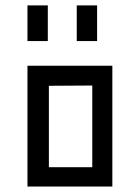

<svg xmlns="http://www.w3.org/2000/svg" viewBox="-20 -680 510 700"><path d="M80.1 0V-440.4H389.6V0ZM316.4 -368.2 158.2 -367.2V-70.3H316.4ZM80.1 -660.2V-530.3H154.3V-660.2ZM259.8 -660.2V-530.3H334V-660.2Z"/></svg>

Font: Geo
Style: Regular
Weight: 500
Version: Version 001.2